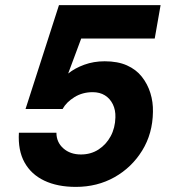

<svg xmlns="http://www.w3.org/2000/svg" viewBox="-20 -720 666 752"><path d="M277 12Q205 12 153.5 -12.5Q102 -37 76 -84Q50 -131 54 -200H201Q201 -163 228 -139Q255 -115 297 -115Q336 -115 366 -134.5Q396 -154 413.5 -186.5Q431 -219 432 -260Q433 -289 422 -311.5Q411 -334 391 -346.5Q371 -359 343 -359Q303 -359 271.5 -339.5Q240 -320 225 -293H80L211 -700H609L586 -569H298L247 -432Q273 -453 310 -466.5Q347 -480 390 -480Q441 -480 477 -464Q513 -448 535.5 -419.5Q558 -391 569 -355.5Q580 -320 579 -282Q578 -197 537 -130.5Q496 -64 428.5 -26Q361 12 277 12Z"/></svg>

Font: DM Sans 20pt Black
Style: Italic
Weight: 900
Italic angle: -10°
Version: Version 4.004;gftools[0.9.30]